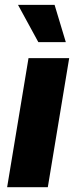

<svg xmlns="http://www.w3.org/2000/svg" viewBox="-20 -782 319 802"><path d="M9.8 0 99.1 -539.1H269L179.7 0ZM140.1 -606 55.2 -761.7H208L254.9 -606Z"/></svg>

Font: Inter 18pt ExtraBold
Style: Italic
Weight: 800
Italic angle: -9.3988°
Designer: Rasmus Andersson
Foundry: rsms
Version: Version 4.001;git-66647c0bb